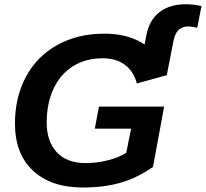

<svg xmlns="http://www.w3.org/2000/svg" viewBox="-20 -853 947 883"><path d="M361.3 9.3Q214.8 9.3 131.8 -68.1Q48.8 -145.5 48.8 -284.7Q48.8 -405.8 99.6 -500.5Q150.4 -594.7 244.1 -646.5Q337.9 -698.2 460 -698.2Q571.3 -698.2 645 -648.4L653.3 -691.9Q667 -761.7 714.1 -797.6Q761.2 -833.5 834 -833.5Q869.6 -833.5 906.7 -825.2L887.2 -725.6Q860.4 -731.4 845.7 -731.4Q820.3 -731.4 802.7 -716.8Q785.2 -702.1 777.3 -662.6L747.1 -507.3L609.4 -469.2Q595.2 -524.4 554.7 -554.7Q514.2 -585 452.1 -585Q374 -585 315.4 -548.3Q256.8 -511.2 225.8 -444.1Q194.8 -377 194.8 -289.1Q194.8 -202.6 241.2 -152.8Q287.6 -103 373 -103Q425.8 -103 475.6 -115.7Q525.4 -128.4 560.5 -149.9L583 -261.2H416L435.1 -362.8H734.9L683.6 -85.4Q611.8 -35.2 535.2 -12.9Q458.5 9.3 361.3 9.3Z"/></svg>

Font: Arimo
Style: Bold Italic
Weight: 700
Italic angle: -12°
Designer: Steve Matteson
Foundry: Monotype Imaging Inc.
Version: Version 1.33